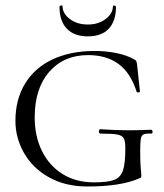

<svg xmlns="http://www.w3.org/2000/svg" viewBox="-20 -665 597 697"><path d="M36 -226Q36 -304 71 -361.5Q106 -419 171 -449.5Q236 -480 324 -480Q366 -480 404 -472Q442 -464 468 -449Q474 -446 475.5 -441Q477 -436 478 -427L488 -333Q488 -330 482.5 -329.5Q477 -329 476 -332Q454 -401 410 -433Q366 -465 300 -465Q212 -465 159 -404.5Q106 -344 106 -239Q106 -170 132.5 -116.5Q159 -63 207.5 -33Q256 -3 321 -3Q371 -3 394.5 -12Q418 -21 426.5 -46.5Q435 -72 435 -126Q435 -152 429.5 -162.5Q424 -173 406.5 -176.5Q389 -180 345 -180Q339 -180 339 -188Q339 -191 340.5 -193.5Q342 -196 344 -196Q396 -192 449 -192Q473 -192 529 -194Q531 -194 532.5 -191.5Q534 -189 534 -187Q534 -180 529 -180Q509 -181 501 -177Q493 -173 491 -160.5Q489 -148 489 -116Q489 -71 491 -53Q493 -35 493 -28Q493 -22 491.5 -20.5Q490 -19 482 -16Q416 12 297 12Q217 12 157.5 -21.5Q98 -55 67 -110Q36 -165 36 -226ZM207 -643Q207 -616 233.5 -596Q260 -576 299 -576Q337 -576 363.5 -596Q390 -616 390 -643Q390 -645 393 -645Q396 -645 398.5 -643.5Q401 -642 401 -640Q401 -589 375 -561Q349 -533 299 -533Q249 -533 222.5 -561Q196 -589 196 -640Q196 -644 201.5 -645Q207 -646 207 -643Z"/></svg>

Font: Cormorant SC
Style: Regular
Weight: 400
Designer: Christian Thalmann (Catharsis Fonts)
Foundry: Catharsis Fonts
Version: Version 4.000